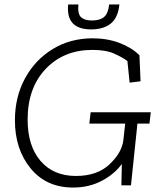

<svg xmlns="http://www.w3.org/2000/svg" viewBox="-20 -832 720 862"><path d="M470 -812H516Q510 -752 477 -726Q444 -700 389 -700Q275 -700 286 -812H332Q328 -769 344 -754.5Q360 -740 393 -740Q429 -740 447.5 -756Q466 -772 470 -812ZM651 -277H597L568 0H525L527 -96Q495 -51 437.5 -20.5Q380 10 308 10Q188 10 117.5 -76Q47 -162 47 -292Q47 -397 92.5 -480.5Q138 -564 217 -612Q296 -660 396 -660Q462 -660 517 -639Q572 -618 606 -584L611 -467L562 -461L552 -558Q529 -575 492 -591.5Q455 -608 395 -608Q266 -608 185 -522.5Q104 -437 104 -295Q104 -177 162 -109.5Q220 -42 321 -42Q417 -42 472.5 -95Q528 -148 534 -204L542 -277H381L387 -328H657Z"/></svg>

Font: Zilla Slab Light
Style: Italic
Weight: 300
Italic angle: -6°
Designer: Typotheque.com
Foundry: Typotheque type foundry
Version: Version 1.1; 2017; ttfautohint (v1.6)